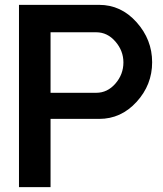

<svg xmlns="http://www.w3.org/2000/svg" viewBox="-20 -770 672 790"><path d="M388.2 -750Q478 -750 542 -678.5Q606 -606.9 606 -513.9Q606 -420.9 542 -350.8Q478 -280.8 388.2 -280.8H188V0H58.1V-750ZM376 -388.2Q421.9 -388.2 454.8 -426Q487.8 -463.9 487.8 -513.2Q487.8 -561 454.8 -599.1Q421.9 -637.2 376 -637.2H188V-388.2Z"/></svg>

Font: Oakes Grotesk
Style: SemiBold
Weight: 600
Designer: Samuel Oakes
Foundry: Samuel Oakes
Version: Version 1.0 | wf-rip DC20170320